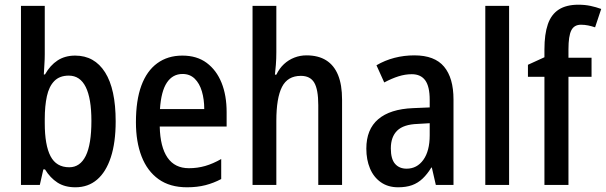

<svg xmlns="http://www.w3.org/2000/svg" viewBox="-20 -785 2572 815"><path d="M170 -555Q170 -534 168.5 -512Q167 -490 166 -469H171Q193 -508 224.5 -528.5Q256 -549 299 -549Q381 -549 426 -478Q471 -407 471 -270Q471 -180 450.5 -117.5Q430 -55 392 -22.5Q354 10 300 10Q255 10 224 -10Q193 -30 171 -66H164L149 0H69V-760H170ZM272 -464Q233 -464 210.5 -441Q188 -418 179 -376.5Q170 -335 170 -280V-262Q170 -169 194.5 -122Q219 -75 274 -75Q320 -75 344 -123.5Q368 -172 368 -272Q368 -367 344 -415.5Q320 -464 272 -464Z M754 -549Q816 -549 857.5 -518Q899 -487 920.5 -433.5Q942 -380 942 -309V-248H658Q660 -161 691 -116Q722 -71 782 -71Q818 -71 851 -80.5Q884 -90 919 -110V-25Q887 -8 852 1Q817 10 774 10Q701 10 653 -24.5Q605 -59 581 -121Q557 -183 557 -266Q557 -359 580 -421.5Q603 -484 647.5 -516.5Q692 -549 754 -549ZM755 -471Q713 -471 688.5 -434.5Q664 -398 659 -322H847Q847 -363 837 -397Q827 -431 806.5 -451Q786 -471 755 -471Z M1153 -563Q1153 -535 1151 -510Q1149 -485 1147 -468H1153Q1166 -495 1185.5 -513Q1205 -531 1229.5 -540.5Q1254 -550 1281 -550Q1331 -550 1364.5 -529Q1398 -508 1415 -466.5Q1432 -425 1432 -362V0H1331V-339Q1331 -405 1314 -434Q1297 -463 1257 -463Q1201 -463 1177 -416Q1153 -369 1153 -272V0H1052V-760H1153Z M1739 -550Q1825 -550 1865 -502Q1905 -454 1905 -363V0H1830L1813 -74H1811Q1794 -46 1774 -27Q1754 -8 1729 1Q1704 10 1670 10Q1627 10 1596.5 -11.5Q1566 -33 1550.5 -70Q1535 -107 1535 -154Q1535 -236 1585.5 -279Q1636 -322 1733 -326L1804 -329V-361Q1804 -418 1785 -444Q1766 -470 1728 -470Q1700 -470 1671.5 -461Q1643 -452 1611 -435L1578 -508Q1614 -529 1654.5 -539.5Q1695 -550 1739 -550ZM1753 -259Q1693 -257 1666 -230.5Q1639 -204 1639 -155Q1639 -110 1657 -89.5Q1675 -69 1706 -69Q1750 -69 1777 -106.5Q1804 -144 1804 -211V-262Z M2141 0H2040V-760H2141Z M2491 -459H2393V0H2291V-459H2221V-510L2291 -542V-575Q2291 -640 2305.5 -682Q2320 -724 2352 -744.5Q2384 -765 2435 -765Q2463 -765 2486.5 -760Q2510 -755 2532 -747L2506 -669Q2491 -674 2476.5 -677Q2462 -680 2446 -680Q2417 -680 2405 -656Q2393 -632 2393 -576V-540H2491Z"/></svg>

Font: Noto Sans Bengali Condensed Medium
Style: Regular
Weight: 500
Width: 3
Designer: Jelle Bosma - Monotype Design Team
Foundry: Monotype Imaging Inc.
Version: Version 2.003